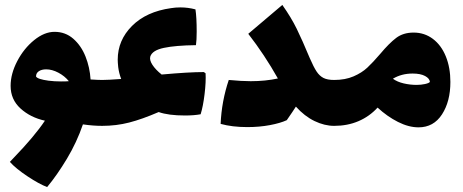

<svg xmlns="http://www.w3.org/2000/svg" viewBox="-20 -510 1875 778"><path d="M421 -93Q421 -45 415 -22.5Q409 0 394 0Q357 0 316 -6Q291 67 251 133.5Q211 200 171 248Q139 236 91.5 204.5Q44 173 20 146Q23 142 27.5 138Q32 134 36 129Q120 42 162 -21Q103 -34 63 -70.5Q23 -107 23 -162Q23 -211 50 -262.5Q77 -314 118.5 -347.5Q160 -381 201 -381Q245 -381 277 -353Q309 -325 326.5 -281Q344 -237 347 -188Q379 -186 394 -186Q410 -186 415.5 -163Q421 -140 421 -93ZM177 -183Q201 -180 227 -180Q249 -180 259 -181Q242 -202 216.5 -215.5Q191 -229 167 -229Q149 -229 137.5 -221.5Q126 -214 126 -200Q132 -189 177 -183Z M793 -47Q766 -42 730 -42Q662 -42 623 -56Q556 -27 503.5 -13.5Q451 0 394 0Q379 0 373 -22.5Q367 -45 367 -93Q367 -140 372.5 -163Q378 -186 394 -186Q417 -186 471 -190Q462 -214 459 -238Q457 -258 457 -268Q457 -347 515 -405Q573 -463 673 -477Q691 -480 711 -480Q742 -480 772 -472Q777 -440 777 -382Q777 -347 774 -327Q691 -326 644 -316Q597 -306 589 -281Q585 -267 597.5 -247.5Q610 -228 635 -208Q745 -218 806 -218L813 -213Q815 -179 809 -129Q803 -79 793 -47Z M1361 -93Q1361 -45 1355 -22.5Q1349 0 1334 0Q1295 0 1254.5 -19.5Q1214 -39 1179 -78Q1167 -59 1142 -23Q1116 -11 1073.5 -3Q1031 5 982 5Q921 5 874 -8Q878 -100 907 -186Q959 -181 996 -181Q1055 -181 1106 -192Q1052 -288 986 -373L1124 -490Q1160 -439 1182.5 -393Q1205 -347 1235 -275Q1251 -238 1263 -220Q1275 -202 1291 -194Q1307 -186 1334 -186Q1350 -186 1355.5 -163Q1361 -140 1361 -93Z M1805 -178Q1805 -99 1771 -46.5Q1737 6 1676 6Q1636 6 1592.5 -16Q1549 -38 1510 -74Q1477 -38 1432.5 -19Q1388 0 1334 0Q1319 0 1313 -22.5Q1307 -45 1307 -93Q1307 -140 1312.5 -163Q1318 -186 1334 -186Q1379 -186 1412.5 -200.5Q1446 -215 1468.5 -236Q1491 -257 1521 -292Q1557 -335 1585.5 -356.5Q1614 -378 1656 -378Q1700 -378 1734 -352.5Q1768 -327 1786.5 -281.5Q1805 -236 1805 -178ZM1722 -178Q1721 -192 1702.5 -202Q1684 -212 1652 -212Q1607 -212 1572 -191Q1590 -178 1616 -172Q1642 -166 1668 -166Q1686 -166 1702 -169.5Q1718 -173 1722 -178Z"/></svg>

Font: Lalezar
Style: Regular
Weight: 400
Designer: Borna Izadpanah
Foundry: Borna Izadpanah
Version: Version 1.004